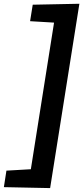

<svg xmlns="http://www.w3.org/2000/svg" viewBox="-58 -881 438 1012"><path d="M360.4 -861.2 206.2 110.4 -37.6 105.4 -24.1 18.4 104.6 11 226.9 -761.8 100.6 -769.3 114.5 -856.2Z"/></svg>

Font: Bitter Thin
Style: Italic
Weight: 100
Italic angle: -9°
Designer: Sol Matas, and Bitter project Authors
Foundry: Sol Matas
Version: Version 2.002